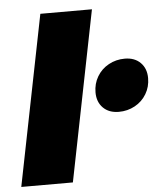

<svg xmlns="http://www.w3.org/2000/svg" viewBox="-53 -788 702 834"><g transform="rotate(-5 298.0 -371.0)"><path d="M379 -742 231 0H6L154 -742ZM596 -423Q596 -385 577.5 -354Q559 -323 527 -305.5Q495 -288 457 -288Q414 -288 388.5 -313.5Q363 -339 363 -381Q363 -419 381.5 -450Q400 -481 432 -498.5Q464 -516 502 -516Q545 -516 570.5 -490.5Q596 -465 596 -423Z"/></g></svg>

Font: Gontserrat Black
Style: Italic
Weight: 900
Italic angle: -11.3°
Designer: Julieta Ulanovsky
Foundry: Julieta Ulanovsky
Version: Version 6.001